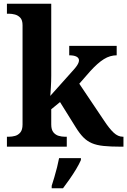

<svg xmlns="http://www.w3.org/2000/svg" viewBox="-20 -780 677 1021"><path d="M16.8 0V-53H28.9Q43.8 -53 60.2 -57.4Q76.7 -61.9 88.3 -75.9Q99.9 -90 99.9 -118.1V-645.9Q99.9 -673 87.8 -685.8Q75.7 -698.6 59.2 -702.8Q42.8 -707 28.9 -707H16.8V-760H252.5V-376.9Q252.5 -363.9 252 -347.3Q251.5 -330.6 250.5 -314.5Q249.5 -298.5 248.7 -286.3Q247.9 -274.1 247.3 -270L373.5 -411.1Q384.4 -423.5 390.1 -432.5Q395.8 -441.4 397.9 -448Q400 -454.6 400 -458.9Q400 -471.9 386.6 -478.9Q373.1 -485.9 348.1 -485.9V-536H600.5V-485.9Q583.5 -485.9 566.5 -481Q549.5 -476.2 532.5 -465.6Q515.5 -455.1 497.5 -439Q479.5 -423 459.5 -401L401.6 -334.8L534.6 -136.8Q561.8 -95.6 584.7 -74.3Q607.6 -53 632.9 -53H636.5V0H622.5Q567.9 0 530.7 -3.9Q493.6 -7.7 468.3 -18.7Q443 -29.6 423.2 -49.7Q403.4 -69.8 383 -102.8L299.2 -237.2L252.5 -199V-118.3Q252.5 -89.9 264.3 -75.9Q276 -62 292.5 -57.5Q309 -53 322.9 -53H335.1V0ZM254.9 208Q261.5 187.7 269.1 161.9Q276.7 136 283.5 109.3Q290.2 82.7 294.2 61H410.3V71Q401.3 92 385.3 118.7Q369.3 145.4 350.4 172.4Q331.5 199.4 315.2 221H254.9Z"/></svg>

Font: Noto Serif Hebrew
Style: Regular
Weight: 400
Designer: Monotype Design Team
Foundry: Monotype Imaging Inc.
Version: Version 2.003